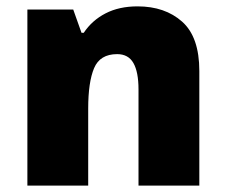

<svg xmlns="http://www.w3.org/2000/svg" viewBox="-20 -583 710 603"><path d="M412 -563Q498 -563 552 -515Q606 -467 606 -360V0H415V-302Q415 -357 399 -385Q383 -413 348 -413Q294 -413 275.5 -369Q257 -325 257 -242V0H66V-553H210L236 -480H243Q269 -519 311.5 -541Q354 -563 412 -563Z"/></svg>

Font: Noto Sans Syriac Western Black
Style: Regular
Weight: 900
Designer: Patrick Giasson and the Monotype Design Team
Foundry: Monotype Imaging Inc.
Version: Version 3.000; ttfautohint (v1.8.4.7-5d5b)